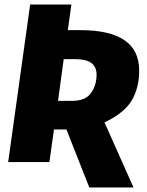

<svg xmlns="http://www.w3.org/2000/svg" viewBox="-20 -715 650 847"><path d="M441 -175 569 112H374L273 -144H218L198 0H16L113 -695H295L279 -582H335Q594 -582 594 -404Q594 -328 561.5 -272.5Q529 -217 441 -175ZM236 -270H298Q357 -270 381.5 -304.5Q406 -339 406 -386Q406 -454 314 -454H261Z"/></svg>

Font: Trujillo ExtraBold
Style: Italic
Weight: 800
Italic angle: -8°
Designer: Fira Sans original fonts by bBox Type GmbH, Carrois Corporate GbR, & Edenspiekermann AG / Changes by Cristiano Sobral
Foundry: Fira Sans original fonts by bBox Type GmbH, Carrois Corporate GbR, & Edenspiekermann AG / Changes by Cristiano Sobral
Version: Version 4.301;July 28, 2020;FontCreator 13.0.0.2655 64-bit